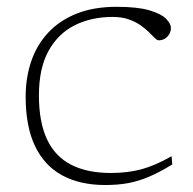

<svg xmlns="http://www.w3.org/2000/svg" viewBox="-20 -520 554 550"><path d="M314 -500.5Q374 -500.5 407.8 -490.5Q441.5 -480.5 455.5 -466.5Q469.5 -452.5 469.5 -440Q469.5 -429.5 464.5 -421.5Q459.5 -413.5 451.8 -409Q444 -404.5 434.5 -404.5Q430 -404.5 423.2 -411.2Q416.5 -418 406.5 -428Q396.5 -438 382 -448Q367.5 -458 348 -464.8Q328.5 -471.5 302.5 -471.5Q241 -471.5 193.2 -447.2Q145.5 -423 118.5 -373.2Q91.5 -323.5 91.5 -247Q91.5 -170.5 114.5 -121.2Q137.5 -72 183.5 -48.2Q229.5 -24.5 297.5 -24.5Q345.5 -24.5 384.8 -35Q424 -45.5 471.5 -72.5L473.5 -49Q437 -26.5 407 -13.8Q377 -1 347.5 4.5Q318 10 281.5 10Q209 10 158 -17.8Q107 -45.5 80.2 -101.8Q53.5 -158 53.5 -243Q53.5 -298.5 69.8 -345.5Q86 -392.5 118.8 -427.2Q151.5 -462 200.2 -481.2Q249 -500.5 314 -500.5Z"/></svg>

Font: Newsreader 9pt ExtraLight
Style: Regular
Weight: 250
Designer: Hugues Gentile
Foundry: Production Type
Version: Version 1.003